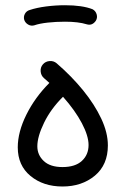

<svg xmlns="http://www.w3.org/2000/svg" viewBox="-20 -673 489 723"><path d="M46.9 -118.2Q46.9 -175.8 79.3 -241.2Q111.8 -306.6 166 -360.8Q155.8 -370.1 145.5 -378.9Q134.3 -388.7 133.1 -404.1Q131.8 -419.4 141.6 -430.7Q151.4 -441.9 166.7 -443.1Q182.1 -444.3 193.4 -434.6Q249.5 -386.2 293 -332.8Q336.4 -279.3 361.3 -226.3Q386.2 -173.3 386.2 -125.5Q386.2 -52.2 337.2 -11.5Q288.1 29.3 215.3 29.3Q143.1 29.3 95 -10.3Q46.9 -49.8 46.9 -118.2ZM120.6 -122.1Q120.6 -89.4 144.8 -66.7Q168.9 -43.9 215.3 -43.9Q263.2 -43.9 288.3 -67.1Q313.5 -90.3 313.5 -127Q313.5 -161.1 288.3 -209Q263.2 -256.8 217.3 -308.6Q171.4 -263.2 146 -210.9Q120.6 -158.7 120.6 -122.1ZM71.3 -598.1Q67.9 -609.9 73.7 -620.8Q79.6 -631.8 91.8 -635.3Q117.7 -644 153.6 -648.7Q189.5 -653.3 224.6 -653.3Q290 -653.3 328.6 -638.2Q340.3 -631.8 344 -618.9Q347.7 -606 340.8 -594.7Q327.1 -575.2 306.6 -581.5Q274.9 -591.3 224.6 -591.3Q190.9 -591.3 159.9 -587.9Q128.9 -584.5 108.9 -577.6Q96.7 -574.2 85.9 -580.6Q75.2 -586.9 71.3 -598.1Z"/></svg>

Font: Mikhak-FD Regular
Style: FD-Regular
Weight: 400
Designer: Amin Abedi
Version: Version 3.2